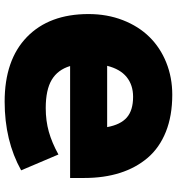

<svg xmlns="http://www.w3.org/2000/svg" viewBox="13 -770 769 835"><g transform="rotate(-90 397.5 -352.5)"><path d="M402.8 12.2Q311.5 12.2 241.9 -15.6Q172.4 -43.5 128.7 -94.7Q85 -146 63 -215.3Q41 -284.7 41 -370.1V-432.1H527.8Q511.7 -485.8 468 -512Q424.3 -538.1 345.2 -538.1Q290 -538.1 242.2 -524.7Q194.3 -511.2 143.1 -482.9L74.2 -645Q203.1 -716.8 373 -716.8Q554.2 -716.8 654.1 -619.9Q753.9 -522.9 753.9 -352.1Q753.9 -271 727.3 -202.6Q700.7 -134.3 654.3 -87.2Q607.9 -40 543 -13.9Q478 12.2 402.8 12.2ZM394 -158.2Q445.3 -158.2 480 -186.3Q514.6 -214.4 528.8 -271H262.2Q272.9 -212.4 304.2 -185.3Q335.4 -158.2 394 -158.2Z"/></g></svg>

Font: Mulish ExtraBlack
Style: Regular
Weight: 1000
Designer: Vernon Adams
Foundry: Vernon Adams
Version: Version 3.603; ttfautohint (v1.8.3)